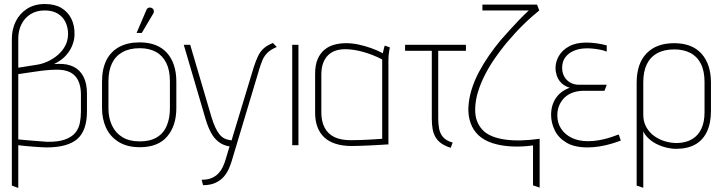

<svg xmlns="http://www.w3.org/2000/svg" viewBox="-20 -723 3591 956"><path d="M39 -529V201L71 213V0Q86 2 106.5 4Q127 6 148 7.5Q169 9 186.5 10Q204 11 212 11Q264 11 302.5 0.5Q341 -10 365 -31Q389 -52 401 -86.5Q413 -121 413 -169V-257Q413 -307 396 -340.5Q379 -374 347.5 -390Q316 -406 272 -405L249 -404Q286 -422 308 -446.5Q330 -471 340.5 -498.5Q351 -526 351 -551Q352 -596 335 -630Q318 -664 285.5 -683.5Q253 -703 203 -703Q152 -703 115 -679.5Q78 -656 58.5 -616.5Q39 -577 39 -529ZM71 -531Q71 -570 86.5 -601.5Q102 -633 131.5 -652Q161 -671 203 -671Q241 -671 267 -655.5Q293 -640 306 -613Q319 -586 319 -552Q318 -519 304 -493.5Q290 -468 267 -448.5Q244 -429 216.5 -416.5Q189 -404 160 -400L71 -386ZM71 -29V-354L153 -366Q173 -369 192.5 -371.5Q212 -374 230.5 -375Q249 -376 264 -376Q295 -376 317.5 -368Q340 -360 354.5 -344Q369 -328 376 -304.5Q383 -281 383 -251V-167Q383 -138 377.5 -110.5Q372 -83 355 -62Q338 -41 304 -28.5Q270 -16 214 -17Q200 -18 181 -19.5Q162 -21 142.5 -22.5Q123 -24 106.5 -25.5Q90 -27 80.5 -28Q71 -29 71 -29Z M858 -185V-316Q858 -408 811 -460Q764 -512 675 -512Q616 -512 574 -489.5Q532 -467 510 -423.5Q488 -380 488 -316V-185Q488 -131 508 -87Q528 -43 570.5 -16.5Q613 10 676 10Q767 10 812.5 -43.5Q858 -97 858 -185ZM826 -319V-182Q826 -135 810.5 -97.5Q795 -60 761.5 -39.5Q728 -19 676 -19Q624 -19 589.5 -40Q555 -61 537.5 -98.5Q520 -136 520 -182V-319Q520 -371 537.5 -407.5Q555 -444 590 -463.5Q625 -483 676 -483Q723 -483 756.5 -464.5Q790 -446 808 -409.5Q826 -373 826 -319ZM741 -652Q745 -657 746 -663Q747 -669 744.5 -674.5Q742 -680 736 -683Q730 -686 724.5 -685.5Q719 -685 714.5 -681.5Q710 -678 708 -671L660 -559H686Z M1358 -489 1339 -509Q1311 -498 1293.5 -482.5Q1276 -467 1265 -444Q1254 -421 1243 -387L1133 -24Q1114 -26 1099 -33Q1084 -40 1072.5 -54.5Q1061 -69 1051.5 -90Q1042 -111 1033 -140L927 -500H895L1004 -129Q1015 -92 1030 -63.5Q1045 -35 1068 -17Q1091 1 1123 6L1101 79Q1096 94 1088.5 110Q1081 126 1068 140Q1055 154 1035 163Q1015 172 984 172L991 199Q1029 199 1054.5 186.5Q1080 174 1095.5 155.5Q1111 137 1119.5 117Q1128 97 1133 81L1272 -382Q1279 -405 1287.5 -425Q1296 -445 1312.5 -461Q1329 -477 1358 -489Z M1435 0H1466V-500H1435Z M1921 -487 1896 -496Q1894 -492 1891 -479.5Q1888 -467 1886 -458Q1858 -473 1826.5 -484Q1795 -495 1764 -501.5Q1733 -508 1703 -508Q1674 -508 1646.5 -501Q1619 -494 1597 -476.5Q1575 -459 1562 -429.5Q1549 -400 1549 -354V-162Q1549 -122 1560.5 -91Q1572 -60 1594.5 -39Q1617 -18 1651.5 -7Q1686 4 1732 4Q1751 4 1775.5 3Q1800 2 1824.5 1Q1849 0 1870 -1.5Q1891 -3 1903 -3.5Q1915 -4 1914 -4V-423Q1914 -446 1917.5 -466.5Q1921 -487 1921 -487ZM1580 -163V-351Q1580 -385 1589 -409Q1598 -433 1614 -448.5Q1630 -464 1651.5 -471Q1673 -478 1699 -478Q1720 -478 1742.5 -474.5Q1765 -471 1788.5 -464.5Q1812 -458 1836 -448.5Q1860 -439 1883 -427V-32Q1884 -32 1869 -31Q1854 -30 1830.5 -28.5Q1807 -27 1779.5 -26Q1752 -25 1726 -25Q1677 -25 1645 -40.5Q1613 -56 1596.5 -87Q1580 -118 1580 -163Z M2162 -133V-470H2300V-500H1997V-470H2130V-133Q2130 -104 2134 -81Q2138 -58 2148.5 -40Q2159 -22 2177.5 -9Q2196 4 2224 13L2234 -13Q2202 -22 2186.5 -40Q2171 -58 2166.5 -82Q2162 -106 2162 -133Z M2665 -671 2654 -700H2382V-671H2613Q2589 -649 2565 -624Q2541 -599 2518 -573.5Q2495 -548 2472 -522Q2443 -487 2415.5 -447.5Q2388 -408 2365 -365Q2342 -322 2328 -276.5Q2314 -231 2312 -185Q2311 -144 2323.5 -109.5Q2336 -75 2362 -50Q2390 -24 2431.5 -10.5Q2473 3 2525 6Q2577 9 2634 1V200L2667 211V-32Q2617 -25 2574 -24Q2531 -23 2495.5 -28Q2460 -33 2433.5 -43.5Q2407 -54 2390 -69Q2367 -90 2356 -118Q2345 -146 2346 -181Q2347 -225 2361 -269Q2375 -313 2397 -355Q2419 -397 2446 -435.5Q2473 -474 2500 -507Q2522 -533 2544 -557Q2566 -581 2587.5 -602Q2609 -623 2629 -640.5Q2649 -658 2665 -671Z M3001 -466V-497Q2975 -504 2949 -507.5Q2923 -511 2899 -511Q2848 -511 2814 -492.5Q2780 -474 2763 -445Q2746 -416 2746 -384Q2746 -366 2752.5 -346Q2759 -326 2775 -310Q2791 -294 2817 -286Q2773 -271 2748.5 -235.5Q2724 -200 2724 -151Q2724 -112 2742 -74.5Q2760 -37 2800 -13Q2840 11 2906 11Q2935 11 2965.5 6Q2996 1 3023 -7Q3050 -15 3071 -23L3061 -53Q3055 -52 3041 -46.5Q3027 -41 3006.5 -35Q2986 -29 2960.5 -24.5Q2935 -20 2908 -20Q2861 -20 2827 -36.5Q2793 -53 2774 -82Q2755 -111 2755 -148Q2755 -177 2765 -199.5Q2775 -222 2792 -238Q2809 -254 2833.5 -262.5Q2858 -271 2887 -271H2990L3001 -301H2863Q2838 -301 2819 -312Q2800 -323 2789.5 -342Q2779 -361 2779 -385Q2779 -417 2795 -438Q2811 -459 2837 -470Q2863 -481 2893 -482Q2907 -483 2925.5 -481.5Q2944 -480 2964 -476.5Q2984 -473 3001 -466Z M3520 -171V-311Q3520 -403 3473 -455.5Q3426 -508 3337 -508Q3248 -508 3199 -457Q3150 -406 3150 -311V201L3183 212V-69Q3192 -50 3209.5 -33.5Q3227 -17 3250 -5.5Q3273 6 3298 12Q3323 18 3347 18Q3403 18 3441.5 -3.5Q3480 -25 3500 -67.5Q3520 -110 3520 -171ZM3488 -314V-164Q3488 -116 3472.5 -82.5Q3457 -49 3427.5 -31Q3398 -13 3356 -11Q3325 -10 3294.5 -18.5Q3264 -27 3238.5 -45Q3213 -63 3198 -90Q3183 -117 3183 -151V-314Q3183 -367 3200.5 -403Q3218 -439 3252.5 -458Q3287 -477 3338 -477Q3384 -477 3418 -459Q3452 -441 3470 -405Q3488 -369 3488 -314Z"/></svg>

Font: Advent Pro ExtraLight
Style: Regular
Weight: 250
Version: Version 3.000